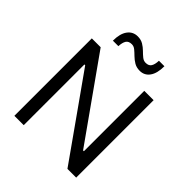

<svg xmlns="http://www.w3.org/2000/svg" viewBox="-248 -1092 1250 1250"><g transform="rotate(45 377.0 -467.0)"><path d="M92.5 0Q92.5 -59.5 92.5 -114.5Q92.5 -169.5 92.5 -235.5V-474.5Q92.5 -542 92.5 -597.8Q92.5 -653.5 92.5 -713H174Q238 -623 297 -539.5Q356 -456 413.5 -375L568 -157H575.5V-474.5Q575.5 -542 575.5 -597.8Q575.5 -653.5 575.5 -713H661.5Q661.5 -653.5 661.5 -597.8Q661.5 -542 661.5 -474.5V-235.5Q661.5 -169.5 661.5 -114.5Q661.5 -59.5 661.5 0H581Q528 -75 469.5 -157.8Q411 -240.5 341 -339.5L185.5 -559H178.5V-235.5Q178.5 -169.5 178.5 -114.5Q178.5 -59.5 178.5 0ZM462 -784Q432 -784 410.2 -797Q388.5 -810 371 -827.2Q353.5 -844.5 337.8 -857.5Q322 -870.5 304 -870.5Q275 -870.5 263.5 -852Q252 -833.5 250.5 -799.5H200Q200 -864.5 225.8 -899.2Q251.5 -934 295.5 -934Q325 -934 346.5 -921Q368 -908 385 -891Q402 -874 418 -861Q434 -848 452.5 -848Q481 -848 492.2 -866.5Q503.5 -885 504.5 -919H555Q555 -853.5 530 -818.8Q505 -784 462 -784Z"/></g></svg>

Font: Commissioner Thin
Style: Regular
Weight: 400
Version: Version 1.000